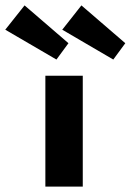

<svg xmlns="http://www.w3.org/2000/svg" viewBox="-136 -691 484 711"><path d="M283.5 -470.5 94.5 -581 165.5 -671 328 -531ZM73 -470.5 -116.5 -581 -45 -671 117.5 -531ZM32 0V-410.5H170.5V0Z"/></svg>

Font: League Spartan
Style: Bold
Weight: 700
Foundry: The League of Moveable Type
Version: Version 2.002